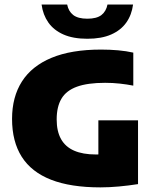

<svg xmlns="http://www.w3.org/2000/svg" viewBox="-20 -823 684 852"><path d="M425.5 8.5Q293.5 8.5 206.5 -25.5Q119.5 -59.5 76.5 -127.2Q33.5 -195 33.5 -295.5Q33.5 -392.5 77.2 -461.2Q121 -530 208.8 -566.5Q296.5 -603 428.5 -603Q467 -603 503.8 -599.8Q540.5 -596.5 571.5 -589.5V-443Q543.5 -448.5 511.8 -452Q480 -455.5 446.5 -455.5Q368.5 -455.5 321.2 -438.2Q274 -421 252.8 -385.2Q231.5 -349.5 231.5 -293Q231.5 -240.5 250.8 -206Q270 -171.5 308.8 -154.5Q347.5 -137.5 406 -137.5Q428 -137.5 453.2 -139.5Q478.5 -141.5 498 -143.5L416.5 -79V-289H592.5V-6Q551 0.5 508 4.5Q465 8.5 425.5 8.5ZM367.5 -651Q304.5 -651 261.5 -670Q218.5 -689 194.5 -723.2Q170.5 -757.5 164.5 -803H278Q284 -772.5 305.2 -756.2Q326.5 -740 367.5 -740Q409 -740 430 -756.2Q451 -772.5 457 -803H570.5Q564.5 -757 540.5 -723Q516.5 -689 473.5 -670Q430.5 -651 367.5 -651Z"/></svg>

Font: Encode Sans SC ExtraBold
Style: Regular
Weight: 800
Version: Version 3.002